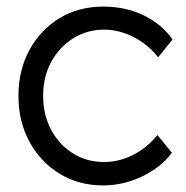

<svg xmlns="http://www.w3.org/2000/svg" viewBox="-20 -553 566 583"><path d="M36 -262Q36 -340 69.5 -401.5Q103 -463 161 -498Q219 -533 294 -533Q361 -533 416 -506.5Q471 -480 504 -433L460 -379Q441 -404 414.5 -423Q388 -442 357.5 -452.5Q327 -463 297 -463Q244 -463 202 -436.5Q160 -410 135.5 -365Q111 -320 111 -262Q111 -204 135.5 -158.5Q160 -113 202 -87Q244 -61 296 -61Q326 -61 355 -70.5Q384 -80 410 -98Q436 -116 458 -143L502 -89Q468 -44 411 -17Q354 10 293 10Q219 10 161 -25.5Q103 -61 69.5 -122.5Q36 -184 36 -262Z"/></svg>

Font: Our Lexend Light
Style: Regular
Weight: 300
Designer: Bonnie Shaver-Troup, Thomas Jockin
Foundry: Lexend
Version: Version 1.007